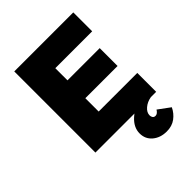

<svg xmlns="http://www.w3.org/2000/svg" viewBox="-256 -827 1171 1171"><g transform="rotate(-45 329.5 -241.5)"><path d="M83 0V-700H592V-537H274V-432H552V-278H274V-163H607V0ZM482 217Q428 217 392 187Q356 157 356 108Q356 56 402.5 14Q449 -28 528 -49L561 0Q526 6 501.5 27Q477 48 477 73Q477 85 483 93Q489 101 501 101Q518 101 532 78L608 134Q591 170 559.5 193.5Q528 217 482 217Z"/></g></svg>

Font: Lexend ExtraBold
Style: Regular
Weight: 800
Designer: Bonnie Shaver-Troup, Thomas Jockin
Foundry: Lexend
Version: Version 1.007; ttfautohint (v1.8.3)